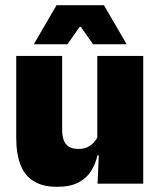

<svg xmlns="http://www.w3.org/2000/svg" viewBox="-20 -708 618 740"><path d="M219.5 -492.5V-209.5Q219.5 -186 225.2 -169Q231 -152 245 -143Q259 -134 283 -134Q302 -134 316.2 -140.5Q330.5 -147 340.8 -158Q351 -169 357 -182L384 -109H355.5Q348 -75 330.2 -47.5Q312.5 -20 281 -4Q249.5 12 199.5 12Q146 12 111 -9Q76 -30 59.2 -72.2Q42.5 -114.5 42.5 -179V-492.5ZM532 -492.5V0H356L361.5 -126.5L355 -144.5V-492.5ZM198 -688H380.5L467 -539.5V-537.5H338.5L291.5 -604.5H287L240 -537.5H111.5V-539.5Z"/></svg>

Font: Anek Gurmukhi ExtraBold
Style: Regular
Weight: 800
Designer: Sarang Kulkarni (Gurmukhi), Yesha Goshar (Latin)
Foundry: Ek Type
Version: Version 1.003